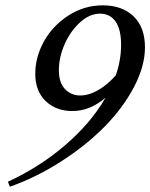

<svg xmlns="http://www.w3.org/2000/svg" viewBox="-20 -671 566 723"><path d="M17.1 32.2 9.8 13.2Q128.9 -41.5 225.6 -124.5Q322.3 -207.5 377.4 -303.2Q319.3 -252.9 252.4 -252.9Q190.9 -252.9 151.9 -290.5Q112.8 -328.1 112.8 -393.1Q112.8 -456.1 145.5 -515.1Q178.2 -574.2 237.5 -612.5Q296.9 -650.9 367.2 -650.9Q439.9 -650.9 482.9 -609.6Q525.9 -568.4 525.9 -492.7Q525.9 -421.9 484.4 -343Q442.9 -264.2 373.5 -193.8Q304.2 -123.5 210.9 -63.5Q117.7 -3.4 17.1 32.2ZM201.7 -406.7Q201.7 -359.9 224.6 -335.7Q247.6 -311.5 282.2 -311.5Q314.5 -311.5 349.4 -331.5Q384.3 -351.6 416 -387.2Q436 -444.8 436 -502Q436 -560.1 415.3 -589.8Q394.5 -619.6 356.4 -619.6Q317.4 -619.6 281 -586.4Q244.6 -553.2 223.1 -503.9Q201.7 -454.6 201.7 -406.7Z"/></svg>

Font: Elstob Medium
Style: Italic
Weight: 500
Italic angle: -20°
Designer: Peter S. Baker
Version: Version 1.015